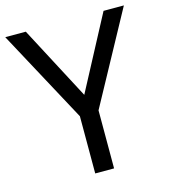

<svg xmlns="http://www.w3.org/2000/svg" viewBox="-107 -800 781 885"><g transform="rotate(-15 283.0 -357.0)"><path d="M283 -363 469 -714H566L328 -277V0H238V-273L0 -714H98Z"/></g></svg>

Font: Noto Sans Phoenician
Style: Regular
Weight: 400
Designer: Monotype Design Team
Foundry: Monotype Imaging Inc.
Version: Version 2.001; ttfautohint (v1.8.4.7-5d5b)